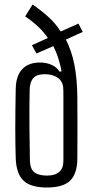

<svg xmlns="http://www.w3.org/2000/svg" viewBox="-20 -826 415 854"><path d="M189 8Q117 8 85 -22Q53 -52 50 -120Q48 -178 48 -255.5Q48 -333 50 -431Q51 -489 79 -518.5Q107 -548 158 -548Q187 -548 210.5 -537Q234 -526 244 -508H254Q242 -573 217 -621L142 -588L122 -625L193 -657Q173 -686 147.5 -709.5Q122 -733 92 -753L125 -806Q164 -779 195.5 -750.5Q227 -722 250 -686L329 -721L348 -684L273 -650Q298 -602 310.5 -540Q323 -478 324 -395Q325 -257 324 -119Q323 -52 291.5 -22Q260 8 189 8ZM189 -45Q262 -45 262 -111Q262 -221 262 -289.5Q262 -358 262 -393Q262 -428 261 -438Q258 -466 235.5 -481Q213 -496 179 -496Q144 -496 128.5 -479Q113 -462 112 -428Q110 -342 111 -257Q112 -172 113 -112Q114 -74 133 -59.5Q152 -45 189 -45Z"/></svg>

Font: Big Shoulders Text Light
Style: Regular
Weight: 300
Designer: Patric King
Foundry: XO Type Co
Version: Version 1.000; ttfautohint (v1.8.2)